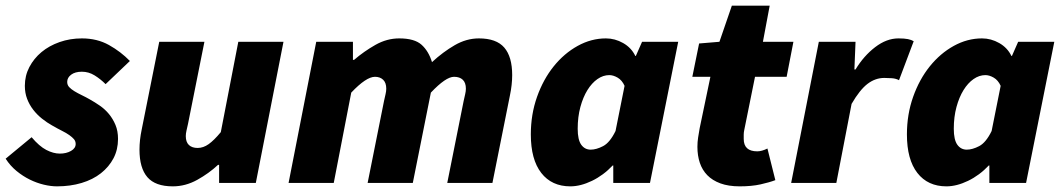

<svg xmlns="http://www.w3.org/2000/svg" viewBox="-30 -648 3762 680"><path d="M172 12Q150 12 125 6Q100 0 75.5 -12Q51 -24 28.5 -42.5Q6 -61 -10 -86L82 -162Q109 -130 134 -117Q159 -104 182 -104Q205 -104 221.5 -113.5Q238 -123 238 -138Q238 -148 232 -155Q226 -162 215.5 -169.5Q205 -177 189 -185Q173 -193 154 -204Q136 -214 118.5 -228Q101 -242 87.5 -259.5Q74 -277 66 -298Q58 -319 58 -344Q58 -380 74 -410.5Q90 -441 117 -463.5Q144 -486 181 -499Q218 -512 260 -512Q314 -512 356 -488.5Q398 -465 430 -432L344 -350Q326 -368 305 -381Q284 -394 260 -394Q236 -394 222 -383.5Q208 -373 208 -358Q208 -347 215 -339.5Q222 -332 233.5 -325Q245 -318 259.5 -311Q274 -304 288 -296Q306 -286 324 -273.5Q342 -261 356 -244Q370 -227 379 -205.5Q388 -184 388 -156Q388 -118 372 -87.5Q356 -57 327.5 -34.5Q299 -12 259 0Q219 12 172 12Z M974 -500 876 0H746V-64H742Q710 -34 668.5 -11Q627 12 582 12Q520 12 492 -20.5Q464 -53 464 -118Q464 -152 472 -190L534 -500H694L636 -210Q633 -196 630.5 -185.5Q628 -175 628 -166Q628 -145 639 -134.5Q650 -124 670 -124Q690 -124 709 -137.5Q728 -151 752 -180L814 -500Z M992 0 1090 -500H1220V-436H1224Q1259 -466 1299.5 -489Q1340 -512 1384 -512Q1438 -512 1463 -489.5Q1488 -467 1500 -428Q1539 -464 1580.5 -488Q1622 -512 1666 -512Q1728 -512 1756 -479.5Q1784 -447 1784 -382Q1784 -348 1776 -310L1714 0H1554L1612 -290Q1615 -304 1617.5 -314.5Q1620 -325 1620 -334Q1620 -355 1609 -365.5Q1598 -376 1578 -376Q1549 -376 1496 -320L1432 0H1272L1330 -290Q1333 -304 1335.5 -314.5Q1338 -325 1338 -334Q1338 -355 1327 -365.5Q1316 -376 1298 -376Q1267 -376 1214 -320L1152 0Z M1990 12Q1924 12 1887 -35.5Q1850 -83 1850 -172Q1850 -243 1872 -305Q1894 -367 1931 -413Q1968 -459 2016 -485.5Q2064 -512 2116 -512Q2148 -512 2177 -495.5Q2206 -479 2220 -450H2222L2244 -500H2372L2272 0H2142V-62H2140Q2107 -27 2066.5 -7.5Q2026 12 1990 12ZM2062 -118Q2082 -118 2106 -130.5Q2130 -143 2150 -184L2182 -344Q2173 -364 2157.5 -373Q2142 -382 2128 -382Q2106 -382 2086 -368Q2066 -354 2050.5 -329Q2035 -304 2025.5 -269Q2016 -234 2016 -192Q2016 -153 2028.5 -135.5Q2041 -118 2062 -118Z M2590 12Q2550 12 2521.5 1.5Q2493 -9 2475 -27.5Q2457 -46 2448.5 -71.5Q2440 -97 2440 -128Q2440 -145 2442.5 -161Q2445 -177 2448 -194L2486 -376H2422L2446 -494L2518 -500L2562 -628H2696L2672 -500H2780L2756 -376H2644L2606 -188Q2604 -179 2604 -171.5Q2604 -164 2604 -156Q2604 -112 2652 -112Q2668 -112 2688 -122L2716 -10Q2695 -2 2663.5 5Q2632 12 2590 12Z M2772 0 2870 -500H3000L2996 -402H3000Q3029 -450 3069.5 -481Q3110 -512 3152 -512Q3173 -512 3185.5 -509.5Q3198 -507 3206 -502L3154 -364Q3143 -370 3128.5 -371Q3114 -372 3102 -372Q3070 -372 3042.5 -351Q3015 -330 2986 -280L2932 0Z M3322 12Q3256 12 3219 -35.5Q3182 -83 3182 -172Q3182 -243 3204 -305Q3226 -367 3263 -413Q3300 -459 3348 -485.5Q3396 -512 3448 -512Q3480 -512 3509 -495.5Q3538 -479 3552 -450H3554L3576 -500H3704L3604 0H3474V-62H3472Q3439 -27 3398.5 -7.5Q3358 12 3322 12ZM3394 -118Q3414 -118 3438 -130.5Q3462 -143 3482 -184L3514 -344Q3505 -364 3489.5 -373Q3474 -382 3460 -382Q3438 -382 3418 -368Q3398 -354 3382.5 -329Q3367 -304 3357.5 -269Q3348 -234 3348 -192Q3348 -153 3360.5 -135.5Q3373 -118 3394 -118Z"/></svg>

Font: TypoPRO Source Sans Pro
Style: Italic
Weight: 900
Italic angle: -11°
Designer: Paul D. Hunt
Foundry: Adobe Systems Incorporated
Version: Version 1.075;PS 2.000;hotconv 1.0.86;makeotf.lib2.5.63406